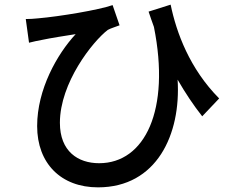

<svg xmlns="http://www.w3.org/2000/svg" viewBox="-20 -766 985 827"><path d="M91 -684 105 -582C126 -587 142 -591 160 -594C197 -602 262 -612 306 -619C226 -533 140 -381 140 -223C140 -62 243 41 402 41C655 41 760 -187 745 -423C779 -364 814 -312 851 -265L924 -342C797 -470 740 -625 715 -746L620 -716C628 -693 635 -671 643 -650C715 -292 604 -63 407 -63C316 -63 238 -114 238 -237C238 -410 380 -588 444 -637C458 -645 481 -651 495 -657L465 -744C405 -723 237 -695 144 -687C126 -685 107 -684 91 -684Z"/></svg>

Font: GenEiGothic-pro-SemiBold
Style: Regular
Weight: 500
Designer: Ryoko NISHIZUKA (kana & ideographs); Paul D. Hunt (Latin, Greek & Cyrillic); Wenlong ZHANG (bopomofo); Sandoll Communica
Foundry: Adobe Systems Incorporated; o_tamon
Version: Version 1.000.140830